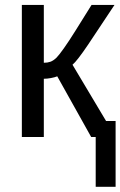

<svg xmlns="http://www.w3.org/2000/svg" viewBox="-20 -548 482 768"><path d="M442.4 -64V199.2H362.8V0H344.7L209 -242.7Q199.7 -238.8 183.8 -235.8Q168 -232.9 155.3 -232.9V0H67.4V-528.3H155.3V-296.9Q169.9 -296.9 181.6 -301Q193.4 -305.2 206.1 -317.4Q215.8 -327.1 235.6 -355Q255.4 -382.8 282.2 -425.8L346.2 -528.3H438L332.5 -369.6Q287.6 -303.2 270 -289.1L404.3 -64Z"/></svg>

Font: Arimo
Style: Regular
Weight: 400
Designer: Steve Matteson
Foundry: Monotype Imaging Inc.
Version: Version 1.33